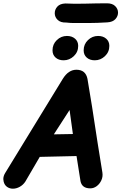

<svg xmlns="http://www.w3.org/2000/svg" viewBox="-58 -1137 733 1159"><path d="M-36 -41Q-31 -20 -15.5 -9Q0 2 20 2Q41 2 61.5 -9.5Q82 -21 95 -41L182 -190L404 -195L428 -43Q437 0 487 0Q508 0 526 -13.5Q544 -27 554 -49Q564 -71 560 -96L531 -276L498 -491L470 -661Q459 -716 403 -716Q355 -716 321 -661L-26 -94Q-38 -75 -38 -56Q-38 -51 -36 -41ZM267 -326 362 -473 382 -328 267 -326ZM514 -773Q549 -773 575.5 -798Q602 -823 602 -860Q602 -887 583 -903.5Q564 -920 534 -920Q499 -920 473 -895Q447 -870 447 -833Q447 -806 465.5 -789.5Q484 -773 514 -773ZM326 -773Q361 -773 387.5 -798Q414 -823 414 -860Q414 -887 395 -903.5Q376 -920 346 -920Q311 -920 285 -895Q259 -870 259 -833Q259 -806 277.5 -789.5Q296 -773 326 -773ZM386 -998H475Q527 -998 590 -1002Q623 -1004 639 -1022Q655 -1040 654.5 -1062Q654 -1084 637 -1100.5Q620 -1117 588 -1117Q526 -1117 459 -1115Q391 -1113 337 -1116Q304 -1115 288 -1097Q272 -1079 272.5 -1056Q273 -1033 290.5 -1016.5Q308 -1000 341 -1001Q367 -998 386 -998Z"/></svg>

Font: Balsamiq Sans
Style: Bold Italic
Weight: 700
Italic angle: -12°
Designer: Michael Angeles
Foundry: Balsamiq SRL
Version: Version 1.020; ttfautohint (v1.8.4.7-5d5b);gftools[0.9.26]